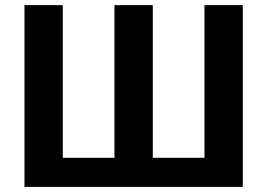

<svg xmlns="http://www.w3.org/2000/svg" viewBox="-20 -731 1045 751"><path d="M75.7 -710.9H225.6V-113.8H427.7V-710.9H577.6V-113.8H779.8V-710.9H929.7V0H75.7Z"/></svg>

Font: RobotoFlex
Style: Regular
Weight: 400
Designer: Berlow after Robertson
Foundry: Google
Version: Version 2.136